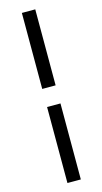

<svg xmlns="http://www.w3.org/2000/svg" viewBox="-142 -827 547 1025"><g transform="rotate(-15 132.0 -314.0)"><path d="M95 -363.5V-454.5Q95 -495 95 -535Q95 -575 95 -615.2Q95 -655.5 95 -697.5Q95 -739.5 95 -783.5H169Q169 -739.5 169 -697.5Q169 -655.5 169 -615.2Q169 -575 169 -535Q169 -495 169 -454.5V-363.5ZM95 156.5Q95 112 95 70.2Q95 28.5 95 -11.8Q95 -52 95 -92Q95 -132 95 -172.5V-263.5H169V-172.5Q169 -132 169 -92Q169 -52 169 -11.8Q169 28.5 169 70.2Q169 112 169 156.5Z"/></g></svg>

Font: Commissioner Thin
Style: Regular
Weight: 400
Version: Version 1.000